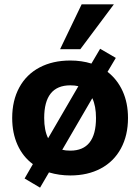

<svg xmlns="http://www.w3.org/2000/svg" viewBox="-20 -798 644 882"><path d="M568 -256Q568 -176 535.5 -116Q503 -56 443 -24Q383 8 303 8Q252 8 205 -6L164 64L93 22L131 -44Q85 -78 60.5 -132.5Q36 -187 36 -256Q36 -336 68.5 -396Q101 -456 161.5 -488Q222 -520 303 -520Q355 -520 400 -506L440 -574L512 -532L474 -468Q519 -433 543.5 -379Q568 -325 568 -256ZM201 -163 340 -402Q324 -406 303 -406Q183 -406 183 -256Q183 -199 201 -163ZM421 -256Q421 -311 404 -347L266 -110Q281 -106 303 -106Q421 -106 421 -256ZM349 -572H256L355 -778H503Z"/></svg>

Font: Muli ExtraBold
Style: Regular
Weight: 800
Designer: Vernon Adams
Foundry: Vernon Adams
Version: Version 2.000